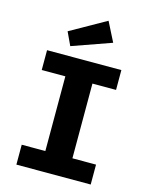

<svg xmlns="http://www.w3.org/2000/svg" viewBox="-140 -1064 896 1152"><g transform="rotate(15 307.5 -488.5)"><path d="M538.5 -710.8V-587.7H391.8V-123.6H538.5V0H76.9V-123.6H223.6V-587.7H76.9V-710.8ZM387.7 -976.9 448.7 -856.4 205.1 -770.3 166.7 -852.3Z"/></g></svg>

Font: FiraCode Nerd Font Mono
Style: Bold
Weight: 700
Monospace: yes
Designer: Carrois Corporate, Edenspiekermann AG, Nikita Prokopov
Foundry: Carrois Corporate, Edenspiekermann AG, Nikita Prokopov
Version: Version 6.002;Nerd Fonts 3.3.0